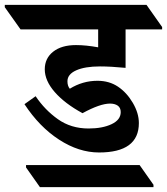

<svg xmlns="http://www.w3.org/2000/svg" viewBox="-89 -642 687 790"><path d="M578.1 -530.8V-521H427.7V-362.8Q366.2 -368.7 322.3 -368.7Q260.3 -368.7 224.4 -352.5Q188.5 -336.4 188.5 -307.6Q188.5 -288.1 198.2 -276.9Q251 -309.6 312 -309.6Q360.4 -309.6 396.5 -285.4Q432.6 -261.2 457.5 -218.8Q482.4 -176.3 482.4 -135.7Q482.4 -14.6 318.4 -14.6Q235.4 -14.6 154.1 -67.4Q72.8 -120.1 11.7 -213.4L57.6 -246.1Q95.2 -189.9 149.2 -151.6Q203.1 -113.3 275.4 -113.3Q332.5 -113.3 370.1 -131.1Q407.7 -148.9 407.7 -180.7Q407.7 -198.7 395.5 -207.3Q383.3 -215.8 363.8 -215.8Q322.8 -215.8 250.5 -176.3Q177.7 -215.8 136.5 -262.9Q95.2 -310.1 95.2 -356.9Q95.2 -401.9 129.6 -429.2Q164.1 -456.5 223.6 -456.5Q264.6 -456.5 314.9 -447.3V-521H-4.4L-69.3 -612.3V-622.1H513.7ZM485.4 37.1 542.5 118.2V127.9H75.2L18.1 46.9V37.1Z"/></svg>

Font: Noto Serif Devanagari
Style: Bold
Weight: 700
Designer: Monotype Design Team
Foundry: Monotype Imaging Inc.
Version: Version 1.01